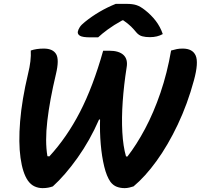

<svg xmlns="http://www.w3.org/2000/svg" viewBox="-20 -962 1037 992"><path d="M139 -701Q168 -711 206 -711Q253 -711 270 -682.5Q287 -654 269 -579Q237 -445 224.5 -338Q212 -231 225 -155L235 -154Q326 -253 393.5 -384Q461 -515 513 -700H544Q595 -700 618.5 -677.5Q642 -655 634 -612Q620 -523 614 -437.5Q608 -352 612 -279Q616 -206 631 -154L638 -153Q685 -213 729.5 -296.5Q774 -380 809 -482.5Q844 -585 864 -701Q881 -706 894 -708.5Q907 -711 924 -711Q975 -711 991 -675Q1007 -639 982 -547Q949 -425 898.5 -318.5Q848 -212 789 -130.5Q730 -49 670 1Q661 4 648.5 7Q636 10 624 10Q602 10 583.5 3Q565 -4 551 -22Q531 -50 518.5 -101.5Q506 -153 500.5 -216.5Q495 -280 497 -344L492 -345Q445 -237 380.5 -146.5Q316 -56 253 1Q242 5 229 7.5Q216 10 200 10Q178 10 158.5 1Q139 -8 124 -29Q97 -68 86 -146.5Q75 -225 84 -335.5Q93 -446 125 -581Q142 -649 139 -701ZM578 -942H634Q665 -942 685 -935.5Q705 -929 729 -910Q761 -885 784.5 -854.5Q808 -824 821 -786Q793 -770 754 -770Q732 -770 715 -774.5Q698 -779 685 -794Q672 -810 657.5 -824.5Q643 -839 617 -857H612Q567 -832 536.5 -809.5Q506 -787 487 -769H447Q407 -769 393.5 -777Q380 -785 382 -798Q384 -809 392 -821.5Q400 -834 419 -849Q491 -907 578 -942Z"/></svg>

Font: Recursive Sn Csl St
Style: Bold Italic
Weight: 700
Italic angle: -15°
Version: Version 1.079;hotconv 1.0.112;makeotfexe 2.5.65598; ttfautoh